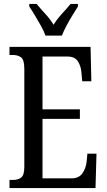

<svg xmlns="http://www.w3.org/2000/svg" viewBox="-20 -951 539 971"><path d="M28 0V-41H45Q72 -41 87.5 -53.5Q103 -66 103 -107V-602Q103 -649 86.5 -661Q70 -673 45 -673H28V-714H438L442 -540H396L392 -582Q390 -615 374.5 -640Q359 -665 322 -665H195V-398H384V-350H195V-49H341Q379 -49 396.5 -74Q414 -99 418 -132L422 -174H468L463 0ZM210 -771Q202 -794 187 -820.5Q172 -847 156.5 -873Q141 -899 128 -918V-931H165Q186 -906 209.5 -880.5Q233 -855 251 -826Q269 -855 292.5 -880.5Q316 -906 337 -931H374V-918Q362 -899 346 -873Q330 -847 316 -820.5Q302 -794 293 -771Z"/></svg>

Font: Noto Serif Ethiopic ExtraCondensed
Style: Regular
Weight: 400
Width: 2
Designer: Monotype Design Team
Foundry: Monotype Imaging Inc.
Version: Version 2.102; ttfautohint (v1.8.4.7-5d5b)